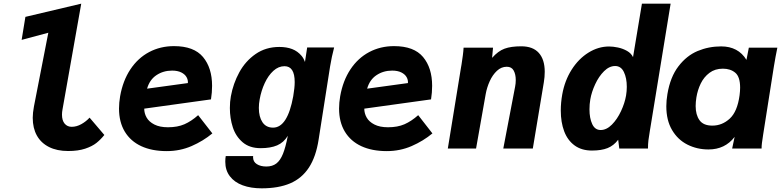

<svg xmlns="http://www.w3.org/2000/svg" viewBox="-20 -810 4259 1047"><path d="M158.5 -167.5Q158.5 -194 165 -229L243.5 -631.5L98 -592.5L118.5 -718L423 -790L321 -214Q318 -198.5 318 -185Q318 -153 332.5 -135.8Q347 -118.5 371 -118.5Q397.5 -118.5 423.5 -133Q449.5 -147.5 468.5 -168.5L549 -74Q529 -49 505.8 -30.5Q482.5 -12 444.2 0.8Q406 13.5 351.5 13.5Q290.5 13.5 247 -8.5Q203.5 -30.5 181 -71Q158.5 -111.5 158.5 -167.5Z M629 -218Q629 -250 635 -285Q650 -370 691 -431.8Q732 -493.5 793.2 -526Q854.5 -558.5 929 -558.5Q1037.5 -558.5 1087 -499.2Q1136.5 -440 1136.5 -342Q1136.5 -305.5 1130.5 -268L766.5 -217.5Q766.5 -192 779.5 -169Q792.5 -146 821.8 -131Q851 -116 896 -116Q948 -116 985.8 -132.5Q1023.5 -149 1060.5 -182L1138 -82.5Q1088 -41 1024.8 -13.5Q961.5 14 889 14Q808.5 14 750.2 -13Q692 -40 660.5 -92.2Q629 -144.5 629 -218ZM918.5 -425Q870.5 -425 833.2 -400.2Q796 -375.5 782 -326.5L1004.5 -357Q1006 -374 997.2 -389.5Q988.5 -405 968.5 -415Q948.5 -425 918.5 -425Z M1208.5 72Q1208.5 54 1211 41H1360.5Q1360 43.5 1360 47.5Q1360 72 1380.5 85Q1401 98 1432.5 98Q1465.5 98 1487 81.5Q1508.5 65 1523 29Q1537.5 -7 1549.5 -69.5Q1527 -32.5 1491 -17.2Q1455 -2 1401.5 -2Q1341 -2 1303.2 -34.2Q1265.5 -66.5 1249.5 -116Q1233.5 -165.5 1233.5 -221Q1233.5 -255 1239 -285Q1251.5 -354.5 1285 -415.8Q1318.5 -477 1374 -515.5Q1429.5 -554 1503.5 -554Q1543 -554 1573 -542.5Q1603 -531 1624.5 -505.5Q1636 -492 1643 -472L1655 -551H1802Q1796 -529 1789.8 -499.8Q1783.5 -470.5 1780 -447.5L1717.5 -49Q1703 45 1664.5 103.8Q1626 162.5 1562.5 189.8Q1499 217 1406.5 217Q1348 217 1303.2 200.5Q1258.5 184 1233.5 151.2Q1208.5 118.5 1208.5 72ZM1579 -285Q1587 -331.5 1587 -362.5Q1587 -449 1531.5 -449Q1498.5 -449 1470.8 -423.8Q1443 -398.5 1423.8 -357.2Q1404.5 -316 1396 -268Q1391.5 -244 1391.5 -221.5Q1391.5 -173 1411.2 -143.5Q1431 -114 1469 -114Q1548 -114 1579 -285Z M1829 -218Q1829 -250 1835 -285Q1850 -370 1891 -431.8Q1932 -493.5 1993.2 -526Q2054.5 -558.5 2129 -558.5Q2237.5 -558.5 2287 -499.2Q2336.5 -440 2336.5 -342Q2336.5 -305.5 2330.5 -268L1966.5 -217.5Q1966.5 -192 1979.5 -169Q1992.5 -146 2021.8 -131Q2051 -116 2096 -116Q2148 -116 2185.8 -132.5Q2223.5 -149 2260.5 -182L2338 -82.5Q2288 -41 2224.8 -13.5Q2161.5 14 2089 14Q2008.5 14 1950.2 -13Q1892 -40 1860.5 -92.2Q1829 -144.5 1829 -218ZM2118.5 -425Q2070.5 -425 2033.2 -400.2Q1996 -375.5 1982 -326.5L2204.5 -357Q2206 -374 2197.2 -389.5Q2188.5 -405 2168.5 -415Q2148.5 -425 2118.5 -425Z M2496.5 -456.5Q2500.5 -482.5 2503.8 -506.8Q2507 -531 2508 -550H2668.5L2663.5 -494.5Q2696 -531.5 2731.2 -544.5Q2766.5 -557.5 2822.5 -557.5Q2886 -557.5 2918.2 -521.5Q2950.5 -485.5 2950.5 -418.5Q2950.5 -390 2945.5 -360.5L2885.5 0H2724.5L2789 -337.5Q2792.5 -355 2792.5 -373.5Q2792.5 -404.5 2781.2 -425.2Q2770 -446 2743.5 -446Q2713.5 -446 2689.8 -423.8Q2666 -401.5 2650.5 -367.2Q2635 -333 2628.5 -296.5L2576 0H2422L2494 -442.5Z M3038 -207Q3038 -250.5 3046 -295Q3059.5 -370.5 3097.2 -430Q3135 -489.5 3188.8 -523Q3242.5 -556.5 3301.5 -556.5Q3323 -556.5 3349.5 -551Q3376 -545.5 3399 -532.5Q3422 -519.5 3432 -498.5L3480.5 -790H3637L3527 -116L3524 -98Q3518.5 -66.5 3516 -45.2Q3513.5 -24 3513.5 0H3357L3351 -48Q3327 -16 3293.2 -2.5Q3259.5 11 3208 11Q3151.5 11 3113.2 -17Q3075 -45 3056.5 -94.2Q3038 -143.5 3038 -207ZM3394 -289Q3398 -313 3398 -336.5Q3398 -384.5 3382.2 -417.2Q3366.5 -450 3334.5 -450Q3302.5 -450 3274 -421.8Q3245.5 -393.5 3225.8 -351Q3206 -308.5 3199 -268Q3194.5 -242 3194.5 -213.5Q3194.5 -165.5 3209.5 -133.2Q3224.5 -101 3255.5 -101Q3287.5 -101 3316.8 -130.5Q3346 -160 3366.5 -204Q3387 -248 3394 -289Z M3613.5 -230.5Q3613.5 -262 3619.5 -297Q3635 -390 3679.5 -448.2Q3724 -506.5 3784.2 -531.8Q3844.5 -557 3912.5 -557Q4005.5 -557 4050.5 -483.5L4063.5 -550H4219Q4214.5 -528.5 4209.2 -500.2Q4204 -472 4200 -447L4141.5 -75.5L4140 -65Q4137 -47 4135 -30.8Q4133 -14.5 4133 0H3972.5Q3974.5 -11 3986 -63.5Q3933.5 5 3843.5 5Q3781 5 3728.5 -21.5Q3676 -48 3644.8 -101Q3613.5 -154 3613.5 -230.5ZM4013 -290.5Q4016 -314 4016 -332Q4016 -391 3989.8 -413.2Q3963.5 -435.5 3922 -435.5Q3879 -435.5 3848.8 -412.8Q3818.5 -390 3801.2 -354.5Q3784 -319 3777.5 -278.5Q3773.5 -253.5 3773.5 -231.5Q3773.5 -184 3794.5 -154.5Q3815.5 -125 3864.5 -125Q3918 -125 3959.5 -163.2Q4001 -201.5 4013 -290.5Z"/></svg>

Font: JuliaMono Black
Style: Italic
Weight: 900
Italic angle: -9°
Monospace: yes
Designer: cormullion
Foundry: corm
Version: Version 0.057; ttfautohint (v1.8.4)